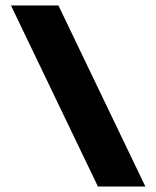

<svg xmlns="http://www.w3.org/2000/svg" viewBox="-20 -680 570 700"><path d="M20 -660H193L510 0H337Z"/></svg>

Font: Xolonium
Style: Bold
Weight: 700
Designer: Severin Meyer
Version: Version 4.2